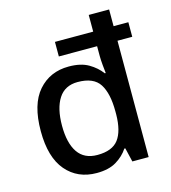

<svg xmlns="http://www.w3.org/2000/svg" viewBox="-113 -852 853 955"><g transform="rotate(-15 313.0 -375.0)"><path d="M268 10Q170 10 111 -59Q52 -128 52 -263Q52 -401 112 -469.5Q172 -538 269 -538Q331 -538 370.5 -515Q410 -492 434 -459H439Q437 -474 434.5 -502Q432 -530 432 -548V-599H235V-674H432V-760H537V-674H613V-599H537V0H453L436 -72H431Q408 -37 369 -13.5Q330 10 268 10ZM294 -76Q371 -76 403 -118.5Q435 -161 436 -246V-263Q436 -355 405 -403.5Q374 -452 292 -452Q226 -452 193.5 -401.5Q161 -351 161 -262Q161 -172 194 -124Q227 -76 294 -76Z"/></g></svg>

Font: Noto Sans Tai Tham Medium
Style: Regular
Weight: 500
Designer: Monotype Design Team 2013. Revised by David WIlliams 2020
Foundry: Monotype Imaging Inc.
Version: Version 2.002; ttfautohint (v1.8.4.7-5d5b)